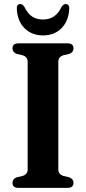

<svg xmlns="http://www.w3.org/2000/svg" viewBox="-20 -910 416 930"><path d="M262.5 -89Q262.5 -65.5 288 -57.5L316 -51Q336 -43 336 -24.5Q336 0 307 0H69.5Q40.5 0 40.5 -24.5Q40.5 -43 60.5 -51L88.5 -57.5Q114 -65.5 114 -89V-611.5Q114 -634.5 89 -642.5L60.5 -649Q40.5 -657 40.5 -675.5Q40.5 -700 69.5 -700H307Q336 -700 336 -675.5Q336 -657 316 -649L287.5 -642.5Q262.5 -634.5 262.5 -611.5ZM188.5 -815.5Q249.5 -815.5 277.5 -875.5Q287 -890.5 297.5 -890.5Q317.5 -890.5 315.5 -864Q311 -805.5 276.5 -772Q242 -738.5 188.5 -738.5Q135 -738.5 100.2 -772Q65.5 -805.5 61.5 -864Q59 -890.5 79 -890.5Q89.5 -890.5 99 -875.5Q114 -844 135.8 -829.8Q157.5 -815.5 188.5 -815.5Z"/></svg>

Font: Fraunces 72pt S050 SemiBold
Style: Regular
Weight: 600
Version: Version 1.000; ttfautohint (v1.8.3)